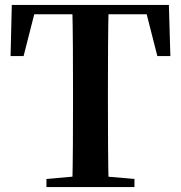

<svg xmlns="http://www.w3.org/2000/svg" viewBox="-20 -761 735 781"><path d="M169 0V-33L327 -47H366L527 -33V0ZM274 0Q276 -85 276.5 -171.5Q277 -258 277 -346V-394Q277 -481 276.5 -567.5Q276 -654 274 -741H422Q420 -656 419.5 -568.5Q419 -481 419 -394V-347Q419 -260 419.5 -173.5Q420 -87 422 0ZM23 -533 28 -741H667L673 -533H620L567 -741L634 -703H61L129 -741L76 -533Z"/></svg>

Font: Noto Serif JP ExtraLight
Style: Bold
Weight: 700
Version: Version 2.003-H1;hotconv 1.1.1;makeotfexe 2.6.0